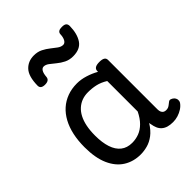

<svg xmlns="http://www.w3.org/2000/svg" viewBox="-227 -932 1078 1078"><g transform="rotate(-45 312.0 -393.0)"><path d="M258 17Q201 17 157 -10.5Q113 -38 88 -94Q63 -150 63 -235Q63 -287 72.5 -331Q82 -375 101 -410Q120 -445 147 -469Q174 -493 209 -506Q244 -519 286 -519Q318 -519 352 -508.5Q386 -498 416 -481V-486Q416 -501 427 -508Q438 -515 460 -515Q482 -515 492.5 -508.5Q503 -502 503 -488V-96Q503 -83 507 -74.5Q511 -66 518 -62Q525 -58 534 -58Q544 -58 550.5 -60.5Q557 -63 563.5 -68Q570 -73 579 -80Q586 -86 595 -83.5Q604 -81 613 -73Q622 -63 623 -52Q624 -41 619 -33Q608 -17 591 -6Q574 5 554.5 11Q535 17 515 17Q492 17 475 12Q458 7 446 -3.5Q434 -14 427.5 -29Q421 -44 418 -63Q418 -64 417 -67.5Q416 -71 416 -75Q393 -38 366.5 -18Q340 2 312 9.5Q284 17 258 17ZM151 -239Q151 -184 164 -144.5Q177 -105 203.5 -84Q230 -63 270 -63Q299 -63 325.5 -73Q352 -83 375 -106Q398 -129 416 -166V-408Q385 -427 356 -433.5Q327 -440 295 -440Q269 -440 247 -432Q225 -424 207 -408Q189 -392 176.5 -368Q164 -344 157.5 -312Q151 -280 151 -239ZM155 -640Q121 -640 121 -666Q122 -739 151 -770Q180 -801 226 -801Q256 -801 278.5 -789.5Q301 -778 319 -763.5Q337 -749 353 -737.5Q369 -726 385 -726Q398 -726 406.5 -740.5Q415 -755 416 -781Q418 -803 450 -803Q470 -803 478 -796Q486 -789 486 -775Q485 -714 460.5 -677.5Q436 -641 379 -641Q350 -641 327 -652.5Q304 -664 285.5 -679.5Q267 -695 251.5 -706.5Q236 -718 221 -718Q209 -718 201 -705Q193 -692 191 -666Q190 -653 181 -646.5Q172 -640 155 -640Z"/></g></svg>

Font: Playwrite ES
Style: Regular
Weight: 400
Designer: Veronika Burian, José Scaglione
Foundry: TypeTogether
Version: Version 1.002